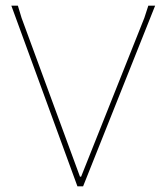

<svg xmlns="http://www.w3.org/2000/svg" viewBox="-20 -657 578 677"><path d="M527 -637 273 0H253L20 -637H43L56 -594L262 -34H266L489 -594L503 -637Z"/></svg>

Font: Alegreya Sans SC Thin
Style: Regular
Weight: 100
Designer: Juan Pablo del Peral
Foundry: Huerta Tipografica
Version: Version 2.007